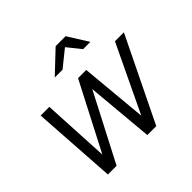

<svg xmlns="http://www.w3.org/2000/svg" viewBox="-175 -898 1078 1078"><g transform="rotate(-45 364.0 -358.5)"><path d="M100 0 67 -501H136L157 -101L364 -501H429L466 -101L657 -501H728L484 0H413L377 -401L169 0ZM274 -596 402 -717H481L557 -596H499L435 -676L336 -596Z"/></g></svg>

Font: Red Hat Display VF
Style: Italic
Weight: 300
Italic angle: -12°
Designer: Pentagram, MCKL
Foundry: Pentagram, MCKL
Version: Version 1.023